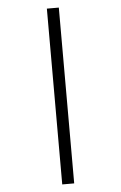

<svg xmlns="http://www.w3.org/2000/svg" viewBox="-64 -804 687 1088"><g transform="rotate(-5 279.5 -260.0)"><path d="M245 240H313V-760H245Z"/></g></svg>

Font: Noto Serif Tamil SemiBold
Style: Regular
Weight: 600
Designer: Indian Type Foundry, Tom Grace, and the Monotype Design Team
Foundry: Monotype Imaging Inc.
Version: Version 2.004